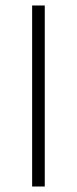

<svg xmlns="http://www.w3.org/2000/svg" viewBox="-20 -679 280 699"><path d="M97 0V-659H143V0Z"/></svg>

Font: Source Sans 3 ExtraLight Light
Style: Regular
Weight: 300
Version: Version 3.052;hotconv 1.1.0;makeotfexe 2.6.0